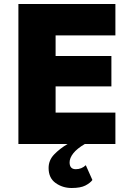

<svg xmlns="http://www.w3.org/2000/svg" viewBox="-20 -720 659 960"><path d="M409 106 442 180Q431 195 407 207.5Q383 220 338 220Q293 220 258 195Q223 170 223 120Q223 81 251 52Q279 23 318 0H72V-700H557V-543H258V-440H537V-288H258V-157H557V0H404Q365 23 346.5 46.5Q328 70 328 92Q328 126 359 126Q388 126 409 106Z"/></svg>

Font: Jost* Heavy
Style: Regular
Weight: 800
Version: Version 3.7